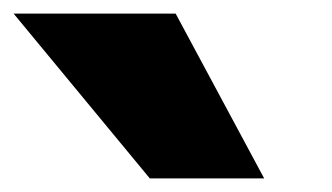

<svg xmlns="http://www.w3.org/2000/svg" viewBox="-160 -924 488 282"><path d="M98 -904H-140L60 -662H228Z"/></svg>

Font: Montserrat arm Black
Style: Regular
Weight: 900
Designer: Julieta Ulanovsky
Foundry: Julieta Ulanovsky
Version: Version 6.000;PS 006.000;hotconv 1.0.88;makeotf.lib2.5.64775